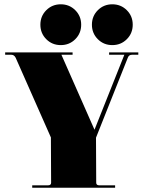

<svg xmlns="http://www.w3.org/2000/svg" viewBox="-20 -874 668 894"><path d="M330.5 -691.5Q303 -664 263 -664Q223 -664 195.5 -691.5Q168 -719 168 -759Q168 -799 195.5 -826.5Q223 -854 263 -854Q303 -854 330.5 -826.5Q358 -799 358 -759Q358 -719 330.5 -691.5ZM570.5 -691.5Q543 -664 503 -664Q463 -664 435.5 -691.5Q408 -719 408 -759Q408 -799 435.5 -826.5Q463 -854 503 -854Q543 -854 570.5 -826.5Q598 -799 598 -759Q598 -719 570.5 -691.5ZM130 0V-11H203Q218 -11 218 -23L217 -234L53 -605Q46 -619 33 -619H4V-630H318V-619H266L420 -270L559 -619H488V-630H624V-619H594Q580 -619 575 -605L427 -233L428 -23Q428 -11 443 -11H516V0Z"/></svg>

Font: Arapey Black-Display
Style: Regular
Weight: 900
Designer: Eduardo Rodriguez Tunni
Foundry: Eduardo Rodriguez Tunni
Version: Version 4.000